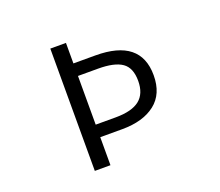

<svg xmlns="http://www.w3.org/2000/svg" viewBox="-121 -908 1242 1082"><g transform="rotate(-20 500.0 -366.5)"><path d="M274.4 0V-733.4H368.2V-610.4H500Q770.5 -610.4 770.5 -393.6Q770.5 -281.2 697.8 -224.6Q625 -168 500 -168H368.2V0ZM368.2 -243.2H488.3Q585 -243.2 631.3 -279.8Q677.7 -316.4 677.7 -393.6Q677.7 -471.7 632.3 -503.4Q586.9 -535.2 488.3 -535.2H368.2Z"/></g></svg>

Font: GenEi Gothic M Regular
Style: Regular
Weight: 400
Designer: o_tamon (Modified); [Source Han Sans]
Ryoko NISHIZUKA  (kana & ideographs); Paul D. Hunt (Latin, Greek & Cyrillic); Wenl
Version: Version 1.1a;Original Version 1.004